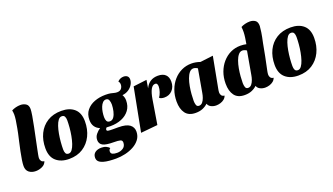

<svg xmlns="http://www.w3.org/2000/svg" viewBox="-78 -1378 3825 2203"><g transform="rotate(-20 1834.5 -277.0)"><path d="M130 20Q81 20 48.5 -5.5Q16 -31 16 -83Q16 -111 23 -156.5Q30 -202 41 -255.5Q52 -309 64 -361Q76 -413 85 -454Q94 -495 97 -515Q108 -572 113 -610Q118 -648 118 -675Q118 -690 116 -703.5Q114 -717 112 -727Q134 -739 163 -746.5Q192 -754 221 -754Q258 -754 287 -735.5Q316 -717 316 -670Q316 -647 307 -590.5Q298 -534 283 -463Q263 -366 250 -303.5Q237 -241 229.5 -204Q222 -167 218.5 -148.5Q215 -130 214 -121.5Q213 -113 213 -107Q213 -88 224 -72Q235 -56 260 -54Q248 -16 209.5 2Q171 20 130 20Z M538 20Q439 20 380 -32Q321 -84 321 -188Q321 -287 358.5 -364Q396 -441 467 -485.5Q538 -530 638 -530Q738 -530 796 -479Q854 -428 854 -325Q854 -227 816 -149Q778 -71 707.5 -25.5Q637 20 538 20ZM553 -40Q577 -40 595.5 -65Q614 -90 627.5 -130.5Q641 -171 650 -219.5Q659 -268 663 -316.5Q667 -365 667 -404Q667 -433 657.5 -451.5Q648 -470 622 -470Q597 -470 578.5 -445.5Q560 -421 546.5 -380.5Q533 -340 524.5 -292Q516 -244 512 -195.5Q508 -147 508 -106Q508 -77 517.5 -58.5Q527 -40 553 -40Z M1045 200Q1003 200 962.5 196.5Q922 193 889.5 183.5Q857 174 838 155.5Q819 137 820 106Q821 66 850.5 45Q880 24 926 24Q960 24 984.5 35.5Q1009 47 1022 63Q1010 72 1006.5 81Q1003 90 1003 100Q1003 123 1023 132.5Q1043 142 1079 142Q1119 142 1151 121.5Q1183 101 1185 57Q1186 28 1161.5 21Q1137 14 1082 14Q987 14 949.5 -7Q912 -28 912 -73Q912 -112 935.5 -141.5Q959 -171 990 -192Q951 -207 929 -239Q907 -271 907 -320Q907 -391 944.5 -437.5Q982 -484 1043.5 -507Q1105 -530 1178 -530Q1216 -530 1239 -525.5Q1262 -521 1279 -516Q1296 -511 1316 -511Q1351 -511 1368 -532Q1385 -553 1385 -582Q1385 -606 1370 -622Q1386 -639 1405 -647Q1424 -655 1444 -655Q1472 -655 1489 -641Q1506 -627 1506 -599Q1506 -568 1488 -537.5Q1470 -507 1437.5 -485.5Q1405 -464 1361 -459Q1370 -444 1375 -426.5Q1380 -409 1380 -389Q1380 -319 1344 -270.5Q1308 -222 1247 -197Q1186 -172 1111 -172Q1100 -172 1088 -173Q1076 -174 1063 -174Q1058 -169 1054 -162.5Q1050 -156 1050 -148Q1050 -135 1068.5 -132Q1087 -129 1124 -129H1190Q1285 -129 1327.5 -97.5Q1370 -66 1369 -10Q1368 43 1338.5 82.5Q1309 122 1261.5 148Q1214 174 1157.5 187Q1101 200 1045 200ZM1124 -226Q1154 -226 1172.5 -253Q1191 -280 1200 -320Q1209 -360 1210 -399Q1210 -430 1200.5 -454Q1191 -478 1164 -478Q1142 -478 1125 -460.5Q1108 -443 1097 -415Q1086 -387 1081 -355Q1076 -323 1076 -294Q1076 -265 1086 -245.5Q1096 -226 1124 -226Z M1414 20 1516 -510 1680 -530 1664 -432Q1710 -530 1818 -530Q1878 -530 1909.5 -500Q1941 -470 1941 -414Q1941 -350 1903 -309.5Q1865 -269 1806 -269Q1789 -269 1771.5 -273Q1754 -277 1745 -288Q1762 -310 1774 -346Q1786 -382 1786 -411Q1786 -428 1780 -440.5Q1774 -453 1756 -453Q1694 -453 1668 -294L1620 0Z M2083 20Q1998 20 1958.5 -33.5Q1919 -87 1919 -177Q1919 -253 1942.5 -317Q1966 -381 2008 -429Q2050 -477 2106 -503.5Q2162 -530 2226 -530Q2278 -530 2333 -511L2490 -530L2418 -149Q2416 -140 2414.5 -128Q2413 -116 2413 -107Q2413 -88 2424 -72Q2435 -56 2460 -54Q2452 -29 2431.5 -12.5Q2411 4 2384.5 12Q2358 20 2333 20Q2300 20 2271.5 6Q2243 -8 2233 -37Q2206 -11 2169 4.5Q2132 20 2083 20ZM2146 -44Q2172 -44 2189 -64.5Q2206 -85 2216 -114Q2226 -143 2230 -169L2280 -452Q2267 -461 2253.5 -465.5Q2240 -470 2229 -470Q2201 -470 2180 -445Q2159 -420 2144.5 -379.5Q2130 -339 2121.5 -291.5Q2113 -244 2109.5 -198Q2106 -152 2106 -117Q2106 -91 2113.5 -67.5Q2121 -44 2146 -44Z M2682 20Q2597 20 2557.5 -33.5Q2518 -87 2518 -177Q2518 -253 2541.5 -317Q2565 -381 2607 -429Q2649 -477 2704.5 -503.5Q2760 -530 2825 -530Q2842 -530 2862.5 -528Q2883 -526 2897 -522Q2904 -562 2909 -596.5Q2914 -631 2915 -663Q2915 -680 2914.5 -695.5Q2914 -711 2912 -727Q2933 -739 2962.5 -746.5Q2992 -754 3021 -754Q3059 -754 3086.5 -735Q3114 -716 3113 -666Q3112 -643 3104.5 -593Q3097 -543 3081 -471Q3067 -398 3052 -317.5Q3037 -237 3017 -149Q3015 -140 3013.5 -128Q3012 -116 3012 -107Q3012 -88 3023 -72Q3034 -56 3059 -54Q3051 -29 3030.5 -12.5Q3010 4 2983.5 12Q2957 20 2932 20Q2899 20 2870.5 6Q2842 -8 2832 -37Q2805 -11 2768 4.5Q2731 20 2682 20ZM2745 -44Q2771 -44 2788 -64.5Q2805 -85 2815 -114Q2825 -143 2829 -169L2879 -452Q2866 -461 2852.5 -465.5Q2839 -470 2828 -470Q2800 -470 2779 -445Q2758 -420 2743.5 -379.5Q2729 -339 2720.5 -291.5Q2712 -244 2708.5 -198Q2705 -152 2705 -117Q2705 -91 2712.5 -67.5Q2720 -44 2745 -44Z M3337 20Q3238 20 3179 -32Q3120 -84 3120 -188Q3120 -287 3157.5 -364Q3195 -441 3266 -485.5Q3337 -530 3437 -530Q3537 -530 3595 -479Q3653 -428 3653 -325Q3653 -227 3615 -149Q3577 -71 3506.5 -25.5Q3436 20 3337 20ZM3352 -40Q3376 -40 3394.5 -65Q3413 -90 3426.5 -130.5Q3440 -171 3449 -219.5Q3458 -268 3462 -316.5Q3466 -365 3466 -404Q3466 -433 3456.5 -451.5Q3447 -470 3421 -470Q3396 -470 3377.5 -445.5Q3359 -421 3345.5 -380.5Q3332 -340 3323.5 -292Q3315 -244 3311 -195.5Q3307 -147 3307 -106Q3307 -77 3316.5 -58.5Q3326 -40 3352 -40Z"/></g></svg>

Font: Sansita Swashed ExtraBold
Style: Regular
Weight: 800
Designer: Pablo Cosgaya
Foundry: Omnibus-Type
Version: Version 1.003; ttfautohint (v1.8.3)